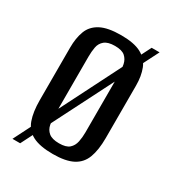

<svg xmlns="http://www.w3.org/2000/svg" viewBox="-141 -600 645 714"><g transform="rotate(30 181.5 -243.0)"><path d="M22 33 301 -519H335L55 33ZM180 7Q124 7 93 -9Q62 -25 50 -58.5Q38 -92 38 -143V-368Q38 -409 49.5 -439.5Q61 -470 92 -486.5Q123 -503 180 -503Q236 -503 266.5 -486.5Q297 -470 309 -439.5Q321 -409 321 -368V-143Q321 -92 308.5 -58.5Q296 -25 265 -9Q234 7 180 7ZM180 -39Q210 -39 223.5 -51Q237 -63 241 -82.5Q245 -102 245 -123V-373Q245 -395 241 -414Q237 -433 223.5 -445Q210 -457 180 -457Q150 -457 135.5 -445Q121 -433 117.5 -414Q114 -395 114 -373V-123Q114 -102 117.5 -82.5Q121 -63 135.5 -51Q150 -39 180 -39Z"/></g></svg>

Font: Alumni Sans Thin Medium
Style: Regular
Weight: 500
Version: Version 1.018